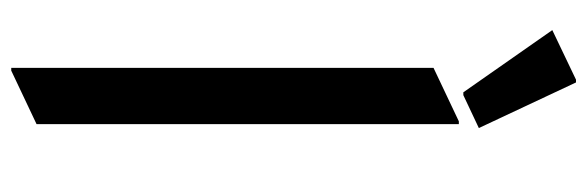

<svg xmlns="http://www.w3.org/2000/svg" viewBox="-363 -637 1019 333"><g transform="rotate(90 146.5 -470.5)"><path d="M118.2 -960H123L202.1 -791.5L145 -764.6H140.1L32.2 -918.9ZM97.7 19.5V-712.9L190.4 -756.8H195.3V-24.4L102.5 19.5Z"/></g></svg>

Font: Nova Flat
Style: Book
Weight: 400
Version: Version 2.000